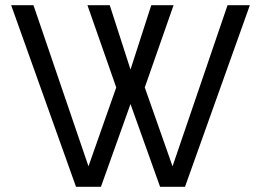

<svg xmlns="http://www.w3.org/2000/svg" viewBox="-20 -720 1007 740"><path d="M273 0 23 -700H109L321 -79L428 -383L317 -700H403L483 -452L563 -700H649L538 -383L645 -79L857 -700H943L693 0H597L483 -319L369 0Z"/></svg>

Font: Rethink Sans
Style: Regular
Weight: 400
Designer: The Rethink Sans project authors (Hans Thiessen). DM Sans designed by Colophon Foundry.
Foundry: Rethink Communications LLC
Version: Version 1.001